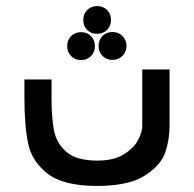

<svg xmlns="http://www.w3.org/2000/svg" viewBox="-20 -613 640 633"><path d="M60.5 -291V-351H150V-289.5Q150 -224.5 158 -182.8Q166 -141 199 -112.2Q232 -83.5 301 -83.5Q355 -83.5 388 -104Q421 -124.5 435 -151Q449 -177.5 449 -197V-384H539V-197Q539 -153.5 525.2 -111.5Q511.5 -69.5 458.5 -34.8Q405.5 0 300 0Q190 0 138 -39.8Q86 -79.5 73.2 -138Q60.5 -196.5 60.5 -291ZM254.5 -547Q254.5 -567 267.5 -580Q280.5 -593 300 -593Q320 -593 333 -580Q346 -567 346 -547Q346 -527.5 333 -514.5Q320 -501.5 300 -501.5Q280.5 -501.5 267.5 -514.2Q254.5 -527 254.5 -547ZM201.5 -461Q201.5 -481 214.5 -494Q227.5 -507 247 -507Q267 -507 280 -493.8Q293 -480.5 293 -461Q293 -441 280 -428Q267 -415 247 -415Q227.5 -415 214.5 -428Q201.5 -441 201.5 -461ZM305 -461.5Q305 -481.5 318 -494.5Q331 -507.5 350.5 -507.5Q370.5 -507.5 383.8 -494.2Q397 -481 397 -461.5Q397 -442 383.8 -428.8Q370.5 -415.5 350.5 -415.5Q331 -415.5 318 -428.5Q305 -441.5 305 -461.5Z"/></svg>

Font: JuliaMono Medium
Style: Italic
Weight: 500
Italic angle: -9°
Monospace: yes
Designer: cormullion
Foundry: corm
Version: Version 0.054; ttfautohint (v1.8.4)